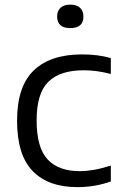

<svg xmlns="http://www.w3.org/2000/svg" viewBox="-20 -780 510 810"><path d="M306.5 9.5Q184 9.5 118 -58.2Q52 -126 52 -271Q52 -415.5 122.5 -483Q193 -550.5 326 -550.5Q357.5 -550.5 388.8 -546.8Q420 -543 447.5 -535V-468Q418.5 -475.5 390.5 -479.5Q362.5 -483.5 333 -483.5Q233 -483.5 183.8 -434.8Q134.5 -386 134.5 -272.5Q134.5 -157 180.8 -107.5Q227 -58 316 -58Q344.5 -58 376.2 -63.5Q408 -69 447.5 -81.5V-14.5Q380 9.5 306.5 9.5ZM276.5 -661.5Q221 -661.5 221 -710.5Q221 -733.5 235.2 -747Q249.5 -760.5 276.5 -760.5Q303.5 -760.5 317.8 -747Q332 -733.5 332 -710.5Q332 -661.5 276.5 -661.5Z"/></svg>

Font: Encode Sans Semi Expanded
Style: Regular
Weight: 400
Width: 6
Designer: Multiple Designers
Foundry: Impallari Type
Version: Version 3.000; ttfautohint (v1.8.3) -l 8 -r 50 -G 200 -x 14 